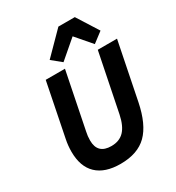

<svg xmlns="http://www.w3.org/2000/svg" viewBox="-223 -1089 1135 1236"><g transform="rotate(-30 345.0 -471.0)"><path d="M402 -954H524L624 -796L549 -739L450 -854L316 -739L246 -796ZM160 -698H303L219 -280Q212 -249 212 -217Q212 -117 314 -117Q374 -117 409 -153.5Q444 -190 460 -267L547 -698H690L605 -275Q575 -126 505.5 -57Q436 12 308 12Q193 12 132.5 -45.5Q72 -103 72 -214Q72 -259 81 -303Z"/></g></svg>

Font: Aneliza
Style: Bold Italic
Weight: 700
Italic angle: -11.31°
Designer: Mike Abbink, Paul van der Laan, Pieter van Rosmalen
Foundry: Bold Monday
Version: Version 3.0